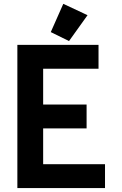

<svg xmlns="http://www.w3.org/2000/svg" viewBox="-20 -962 626 982"><path d="M303.7 -942.4 427.7 -884.3 333 -752 239.7 -797.9ZM517.1 0H68.8V-732.4H483.9V-610.4H200.7V-427.2H422.9V-305.2H200.7V-122.1H517.1Z"/></svg>

Font: Consola Mono
Style: Bold
Weight: 700
Monospace: yes
Designer: Wojciech Kalinowski "wmk69" (wmk69@o2.pl)
Foundry: Wojciech Kalinowski "wmk69" (wmk69@o2.pl)
Version: Version 2.1.0